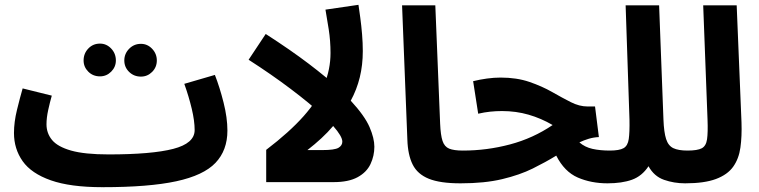

<svg xmlns="http://www.w3.org/2000/svg" viewBox="-20 -756 3150 797"><path d="M395 -439Q366 -439 346.5 -458.5Q327 -478 327 -505Q327 -534 346.5 -554.5Q366 -575 395 -575Q422 -575 441.5 -554.5Q461 -534 461 -505Q461 -478 441.5 -458.5Q422 -439 395 -439ZM565 -438Q536 -438 516 -457.5Q496 -477 496 -505Q496 -533 516 -553.5Q536 -574 565 -574Q592 -574 611.5 -553.5Q631 -533 631 -505Q631 -477 611.5 -457.5Q592 -438 565 -438Z M405 21Q272 21 191 -7.5Q110 -36 74 -87Q38 -138 38 -204Q38 -249 50.5 -300Q63 -351 74 -389L195 -359Q187 -331 180 -299Q173 -267 173 -240Q173 -203 196 -175Q219 -147 275 -131Q331 -115 431 -115V-113V-115Q610 -115 699 -138Q788 -161 788 -216Q788 -254 776 -304.5Q764 -355 745 -408L872 -445Q892 -394 908 -330.5Q924 -267 924 -214Q924 -132 874.5 -80Q825 -28 711.5 -3.5Q598 21 406 21V20Z M1319 -278Q1266 -327 1186.5 -387Q1107 -447 1012 -508L1083 -615Q1187 -548 1262 -491Q1337 -434 1389 -386Z M1534 -147Q1534 -109 1518 -75Q1502 -41 1464.5 -20.5Q1427 0 1365 0H1085V-134Q1182 -208 1240.5 -274Q1299 -340 1325.5 -404Q1352 -468 1352 -536Q1352 -586 1344.5 -634.5Q1337 -683 1331 -716L1468 -736Q1471 -716 1475.5 -683Q1480 -650 1483 -613.5Q1486 -577 1486 -544Q1486 -486 1473.5 -435Q1461 -384 1436 -338Q1494 -275 1514 -228.5Q1534 -182 1534 -147ZM1256 -133H1317Q1369 -133 1385 -142.5Q1401 -152 1401 -168Q1401 -190 1363 -233Q1341 -207 1314 -182Q1287 -157 1256 -133Z M1891 5Q1807 5 1760 -14Q1713 -33 1693 -73Q1673 -113 1671 -176L1649 -734H1787L1807 -243Q1809 -195 1817 -171Q1825 -147 1844.5 -139Q1864 -131 1901 -131Q1936 -131 1952.5 -112Q1969 -93 1969 -65Q1969 -34 1949 -14.5Q1929 5 1891 5Z M1892 5 1902 -131Q2001 -131 2097 -156.5Q2193 -182 2274 -237Q2226 -265 2174 -280Q2122 -295 2064 -295Q2039 -295 2015 -292.5Q1991 -290 1965 -284L1944 -419Q1972 -426 2001.5 -430Q2031 -434 2058 -434Q2125 -434 2177.5 -416Q2230 -398 2272 -374Q2314 -350 2349.5 -332Q2385 -314 2419 -314H2450L2466 -187Q2444 -186 2424 -180Q2404 -174 2385 -165Q2408 -145 2439.5 -138Q2471 -131 2512 -131Q2547 -131 2562.5 -112Q2578 -93 2578 -65Q2578 -34 2558.5 -14.5Q2539 5 2502 5Q2434 5 2378.5 -19Q2323 -43 2289 -110Q2245 -83 2191.5 -56.5Q2138 -30 2065 -12.5Q1992 5 1892 5Z M2501 5 2511 -131Q2551 -131 2568.5 -141Q2586 -151 2590 -179Q2594 -207 2593 -259L2577 -734H2716L2734 -260Q2736 -207 2745 -179Q2754 -151 2775 -141Q2796 -131 2834 -131Q2869 -131 2885 -112Q2901 -93 2901 -65Q2901 -34 2881 -14.5Q2861 5 2824 5Q2778 5 2736.5 -9.5Q2695 -24 2672 -66Q2645 -25 2603.5 -10Q2562 5 2501 5Z M2824 5 2834 -131Q2875 -131 2893 -140.5Q2911 -150 2915 -178Q2919 -206 2917 -259L2899 -734H3038L3058 -248Q3060 -190 3053.5 -143.5Q3047 -97 3023.5 -64Q3000 -31 2952 -13Q2904 5 2824 5Z"/></svg>

Font: Noto Sans Arabic SemCond
Style: Bold
Weight: 700
Width: 4
Designer: Monotype Design Team, Nadine Chahine, Nizar Qandah and Khaled Hosny
Foundry: Monotype Imaging Inc.
Version: Version 2.012; ttfautohint (v1.8.4.7-5d5b)